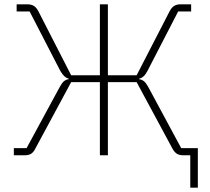

<svg xmlns="http://www.w3.org/2000/svg" viewBox="-20 -718 971 888"><path d="M860 150V-13L874 0H825Q809 0 798 -7Q787 -14 778 -30L612 -338H479V0H442V-338H309L143 -30Q135 -14 124 -7Q113 0 97 0H44V-33H103L257 -317Q267 -335 276 -342.5Q285 -350 298 -352V-354Q287 -357 278 -365Q269 -373 259 -390L117 -665H57V-698H107Q124 -698 136 -691Q148 -684 158 -665L309 -370H442V-698H479V-370H612L764 -665Q774 -684 786 -691Q798 -698 814 -698H864V-665H804L662 -390Q653 -373 644 -365Q635 -357 623 -354V-352Q636 -350 645.5 -342.5Q655 -335 665 -317L818 -33H895V150Z"/></svg>

Font: IBM Plex Sans ExtraLight
Style: Regular
Weight: 250
Designer: Mike Abbink, Paul van der Laan, Pieter van Rosmalen
Foundry: Bold Monday
Version: Version 3.201